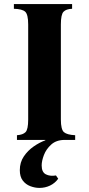

<svg xmlns="http://www.w3.org/2000/svg" viewBox="-20 -685 436 940"><path d="M63 0V-23Q92 -25 105 -38Q118 -51 118 -100V-565Q118 -614 103.5 -627.5Q89 -641 48 -642V-665H333V-642Q304 -641 291 -627.5Q278 -614 278 -565V-100Q278 -51 293 -38Q308 -25 348 -23V0ZM173 235Q151 235 128.5 226.5Q106 218 91.5 199Q77 180 77 148Q77 110 96.5 81Q116 52 145 32Q174 12 202 2V0H297Q256 0 231 22.5Q206 45 195 74Q184 103 184 125Q184 158 204.5 168.5Q225 179 254 174L265 190Q249 212 225 223.5Q201 235 173 235Z"/></svg>

Font: Bona Nova SC
Style: Bold
Weight: 700
Designer: Mateusz Machalski
Foundry: Capitalics
Version: Version 4.001; ttfautohint (v1.8.4.7-5d5b)